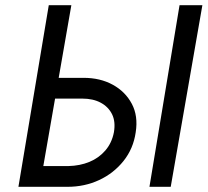

<svg xmlns="http://www.w3.org/2000/svg" viewBox="-20 -720 800 740"><path d="M760 -700 638 0H556L672 -700ZM255 -700 133 0H51L168 -700ZM167 -420H302Q366 -420 414.5 -393.5Q463 -367 488 -320Q513 -273 503 -210Q494 -147 456 -99.5Q418 -52 362 -26Q306 0 240 0H94L109 -80H244Q288 -81 324.5 -96Q361 -111 386 -140Q411 -169 419 -210Q426 -251 412 -279.5Q398 -308 368.5 -324Q339 -340 297 -340H152Z"/></svg>

Font: Jost
Style: Italic
Weight: 400
Italic angle: -5°
Version: Version 3.710